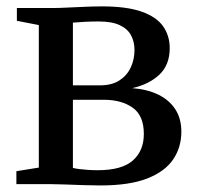

<svg xmlns="http://www.w3.org/2000/svg" viewBox="-20 -562 600 586"><path d="M286.5 4Q262.5 4 233.5 3Q204.5 2 178 1Q151.5 0 134 0H30V-39.5L98.5 -50.5V-485.5L31.5 -498.5V-537.5H140.5Q158 -537.5 183.5 -538.8Q209 -540 237.2 -541.2Q265.5 -542.5 291 -542.5Q367 -542.5 412.2 -526.5Q457.5 -510.5 477.8 -481.8Q498 -453 498 -415Q498 -364 466.5 -334.2Q435 -304.5 383.5 -293Q430 -289.5 463.5 -273Q497 -256.5 515.2 -228.2Q533.5 -200 533.5 -160Q533.5 -112.5 508.5 -75.5Q483.5 -38.5 429.2 -17.2Q375 4 286.5 4ZM278 -42.5Q352 -42.5 385.5 -72.2Q419 -102 419 -153Q419 -209.5 384.8 -233.5Q350.5 -257.5 296.5 -257.5H202.5V-49.5Q210 -47.5 222 -46Q234 -44.5 248.5 -43.5Q263 -42.5 278 -42.5ZM202.5 -301.5H284.5Q321.5 -301.5 344.8 -316.8Q368 -332 379.2 -356.5Q390.5 -381 390.5 -409.5Q390.5 -434.5 380 -454.2Q369.5 -474 345.5 -485.2Q321.5 -496.5 281 -496.5Q260.5 -496.5 240.2 -495.5Q220 -494.5 202.5 -493Z"/></svg>

Font: Merriweather 60pt Medium
Style: Regular
Weight: 500
Version: Version 2.100